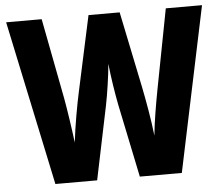

<svg xmlns="http://www.w3.org/2000/svg" viewBox="-51 -772 960 829"><g transform="rotate(-5 429.0 -357.0)"><path d="M854 -714H697L630 -365C619 -307 605 -225 600 -171C593 -238 576 -331 565 -385L497 -714H362L291 -385C280 -335 263 -242 255 -171C248 -229 235 -316 226 -365L159 -714H5L156 0H337L403 -318C413 -367 425 -448 429 -497C435 -437 447 -364 456 -318L522 0H704Z"/></g></svg>

Font: Noto Sans Myanmar UI Condensed ExtraBold
Style: Regular
Weight: 800
Width: 3
Designer: Monotype Design Team
Foundry: Monotype Imaging Inc.
Version: Version 2.103